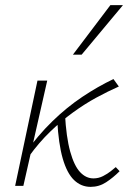

<svg xmlns="http://www.w3.org/2000/svg" viewBox="-20 -724 502 748"><path d="M93 -115 76 -125Q128 -197 184 -251.5Q240 -306 300.5 -346.5Q361 -387 422 -416L443 -387Q400 -368 355 -343.5Q310 -319 264.5 -286Q219 -253 175.5 -211Q132 -169 93 -115ZM39 0 126 -410H164L71 0ZM333 4Q296 4 268.5 -22.5Q241 -49 224.5 -106Q208 -163 203 -255L233 -281Q238 -189 253.5 -133.5Q269 -78 292 -53.5Q315 -29 344 -29Q364 -29 381.5 -38Q399 -47 411.5 -57Q424 -67 431 -73L446 -57Q421 -32 393.5 -14Q366 4 333 4ZM264 -511 410 -704H459L298 -511Z"/></svg>

Font: Ysabeau Office ExtraLight
Style: Italic
Weight: 250
Italic angle: -12°
Designer: Christian Thalmann (Catharsis Fonts)
Version: Version 2.001;gftools[0.9.30]; featfreeze: tnum,lnum,ss02